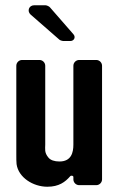

<svg xmlns="http://www.w3.org/2000/svg" viewBox="-20 -704 450 730"><path d="M259 -31V-22C259 -10 269 0 281 0H346C358 0 368 -10 368 -22V-454C368 -466 358 -476 346 -476H281C269 -476 259 -466 259 -454V-154C259 -124 251 -90 206 -90C187 -90 172 -95 164 -105C148 -124 152 -138 152 -154V-454C152 -466 142 -476 130 -476H64C52 -476 42 -466 42 -454V-118C42 -101 42 -89 43 -80C50 -29 106 6 160 6C204 6 228 -12 247 -34C251 -38 259 -36 259 -31ZM220 -548H247C262 -548 269 -563 259 -574L170 -676C167 -680 157 -684 153 -684H110C90 -684 82 -662 96 -649L206 -553C208 -551 217 -548 220 -548Z"/></svg>

Font: DIN Rundschrift
Style: Mittel
Weight: 400
Version: Version 1.027